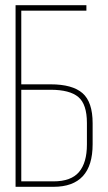

<svg xmlns="http://www.w3.org/2000/svg" viewBox="-20 -720 416 740"><path d="M62 -395H175Q259 -395 298 -361Q337 -327 337 -245V-164Q337 0 186 0H40V-700H313V-679H62ZM62 -21H186Q254 -21 284.5 -57Q315 -93 315 -163V-246Q315 -318 282 -346Q249 -374 175 -374H62Z"/></svg>

Font: Bebas Neue Light
Style: Regular
Weight: 300
Designer: Ryoichi Tsunekawa
Foundry: Ryoichi Tsunekawa
Version: Version 001.003; ttfautohint (v1.5.65-e2d9)